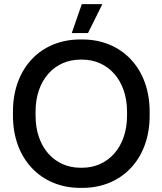

<svg xmlns="http://www.w3.org/2000/svg" viewBox="-20 -903 790 934"><path d="M478 -883H378L329 -742H408ZM43 -340C43 -129 180 11 370 11H381C571 11 708 -128 708 -340V-360C708 -572 571 -711 381 -711H370C179 -711 43 -572 43 -360ZM153 -340V-360C153 -514 246 -613 371 -613H380C504 -613 598 -514 598 -360V-340C598 -186 504 -87 380 -87H371C246 -87 153 -186 153 -340Z"/></svg>

Font: Fixel Text Medium
Style: Regular
Weight: 500
Width: 4
Designer: AlfaBravo + MacPaw
Foundry: Kyrylo Tkachov, Marchela Mozhyna, Serhii Makarenko, Maria Weinstein, Zakhar Kryvoshyya
Version: Version 1.211